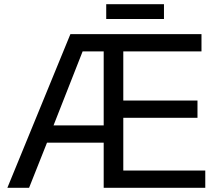

<svg xmlns="http://www.w3.org/2000/svg" viewBox="-20 -891 1024 911"><path d="M472 -214H203L118 0H15L314 -729H936V-647H565V-414H917V-332H565V-82H954V0H472ZM472 -296V-647H372L234 -296ZM758 -871V-801H484V-871Z"/></svg>

Font: ColatingCofangSans
Style: Regular
Weight: 400
Foundry: GNU
Version: Version 412.227;June 27, 2022;FontCreator 11.0.0.2412 32-bit